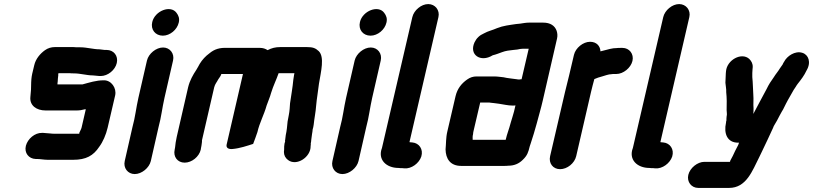

<svg xmlns="http://www.w3.org/2000/svg" viewBox="-20 -745 3989 942"><path d="M503 -500H493C484 -501 476 -502 469 -503C437 -503 407 -513 373 -513H354C347 -514 341 -514 334 -514H249C232 -514 215 -509 201 -499C177 -482 155 -456 148 -425L138 -383C136 -375 135 -366 134 -357L133 -341C133 -318 132 -293 129 -269C125 -228 158 -203 204 -203H355C370 -203 383 -205 397 -209H401L380 -118C378 -110 371 -99 369 -93V-89H244C239 -89 234 -89 229 -90C217 -90 202 -93 192 -93H186C151 -94 116 -64 107 -30C98 5 121 34 155 35H161C177 35 196 39 214 39H339C402 39 438 19 467 -25C485 -49 500 -84 508 -118L545 -277C553 -313 526 -352 489 -351C451 -351 419 -340 385 -331H262C262 -336 262 -340 263 -343C263 -348 264 -354 264 -359L266 -377C265 -379 266 -381 266 -383C266 -385 267 -386 268 -386H321C328 -385 335 -385 342 -385C375 -385 405 -375 436 -375C446 -375 458 -372 468 -372H474C509 -372 545 -401 553 -436C561 -471 538 -500 503 -500Z M701 -448 659 -265C648 -217 643 -168 630 -122L592 45C584 79 607 109 641 109C675 109 712 79 720 45L758 -122C771 -169 776 -217 787 -265L829 -448C837 -482 814 -512 780 -512C746 -512 709 -482 701 -448ZM779 -570C814 -570 849 -599 857 -634C862 -654 856 -669 846 -682C817 -722 740 -692 727 -637C718 -600 742 -570 779 -570Z M839 -22 837 -11C829 24 851 53 886 53C921 53 957 24 965 -11L966 -18C968 -26 969 -34 970 -42C971 -46 971 -51 971 -57L1031 -317C1035 -333 1044 -342 1051 -356C1057 -364 1064 -374 1066 -382H1172L1092 -36C1088 -19 1102 -12 1121 -14C1156 -17 1194 -30 1222 -39C1229 -59 1237 -77 1243 -97C1253 -142 1276 -183 1288 -227C1295 -248 1305 -269 1310 -289C1321 -325 1336 -354 1347 -386H1424C1425 -384 1424 -382 1423 -379C1422 -370 1420 -361 1419 -353C1416 -317 1408 -274 1403 -238C1402 -223 1401 -200 1397 -181L1391 -149C1389 -127 1387 -104 1382 -82C1381 -73 1380 -65 1379 -58C1378 -55 1378 -53 1379 -51L1376 -41C1374 -32 1374 -22 1374 -11L1373 0C1373 17 1380 30 1393 40C1435 72 1505 26 1504 -28L1505 -38C1504 -40 1505 -42 1505 -43C1506 -48 1507 -53 1507 -58C1509 -68 1509 -78 1511 -88C1513 -95 1513 -103 1514 -110C1516 -117 1518 -124 1519 -133C1522 -164 1529 -195 1531 -226C1534 -262 1541 -298 1545 -335C1555 -395 1573 -465 1544 -494C1528 -509 1515 -514 1486 -514H1355C1331 -514 1312 -509 1293 -499C1282 -506 1270 -510 1257 -510H1096C1058 -512 1032 -504 1007 -483C989 -470 972 -452 960 -432L950 -414C948 -411 946 -407 943 -402C927 -378 911 -350 903 -317L847 -73C843 -54 840 -36 839 -22Z M1720 -448 1678 -265C1667 -217 1662 -168 1649 -122L1611 45C1603 79 1626 109 1660 109C1694 109 1731 79 1739 45L1777 -122C1790 -169 1795 -217 1806 -265L1848 -448C1856 -482 1833 -512 1799 -512C1765 -512 1728 -482 1720 -448ZM1798 -570C1833 -570 1868 -599 1876 -634C1881 -654 1875 -669 1865 -682C1836 -722 1759 -692 1746 -637C1737 -600 1761 -570 1798 -570Z M2003 -661 1854 -19C1832 38 1875 79 1935 79C1941 80 1947 80 1954 80L1964 81C1999 84 2036 56 2047 23C2058 -13 2036 -43 2004 -46L1993 -47C1992 -47 1990 -47 1989 -48L2131 -661C2139 -695 2115 -725 2081 -725C2047 -725 2011 -695 2003 -661Z M2539 -356H2534C2532 -355 2529 -355 2526 -355C2523 -355 2520 -355 2517 -356C2498 -359 2470 -361 2450 -366L2432 -368C2423 -369 2414 -370 2405 -370H2318C2301 -370 2286 -365 2272 -355C2245 -336 2224 -311 2215 -273L2175 -101C2167 -68 2169 -40 2166 -12C2167 33 2188 69 2243 69H2453C2460 69 2467 69 2474 68C2503 68 2526 58 2545 39C2567 18 2572 2 2579 -27C2580 -31 2582 -36 2584 -42C2595 -76 2603 -101 2613 -138C2622 -173 2635 -216 2643 -252L2713 -556C2716 -569 2715 -582 2711 -594C2702 -619 2680 -634 2645 -634H2575C2560 -634 2546 -631 2532 -629L2512 -627C2479 -622 2449 -619 2419 -607C2397 -597 2375 -593 2354 -581C2333 -572 2318 -558 2308 -537C2280 -475 2339 -438 2396 -473C2397 -473 2397 -473 2398 -474C2412 -477 2429 -484 2443 -489C2461 -496 2480 -498 2499 -500L2518 -502C2527 -504 2537 -506 2546 -506H2574ZM2301 -87C2301 -92 2302 -96 2303 -101L2336 -242H2376C2379 -242 2383 -242 2387 -241L2405 -239C2412 -238 2419 -237 2428 -236C2451 -233 2471 -227 2496 -227C2500 -227 2505 -227 2509 -228L2502 -198C2497 -179 2491 -161 2486 -144C2477 -109 2468 -90 2461 -59H2299C2299 -69 2298 -76 2301 -87Z M3083 -446C3091 -480 3068 -510 3034 -510H3024C3017 -510 3010 -510 3004 -509C2995 -509 2985 -508 2973 -505C2957 -500 2942 -498 2926 -493C2925 -519 2907 -540 2875 -540C2841 -540 2804 -510 2796 -476L2772 -374C2766 -350 2758 -319 2752 -293L2679 21C2671 56 2693 85 2728 85C2763 85 2799 56 2807 21L2880 -295C2884 -314 2892 -341 2896 -357C2907 -362 2922 -367 2934 -370C2948 -374 2966 -381 2980 -381C2985 -382 2989 -382 2994 -382H3004C3038 -382 3075 -412 3083 -446Z M3234 -661 3085 -19C3063 38 3106 79 3166 79C3172 80 3178 80 3185 80L3195 81C3230 84 3267 56 3278 23C3289 -13 3267 -43 3235 -46L3224 -47C3223 -47 3221 -47 3220 -48L3362 -661C3370 -695 3346 -725 3312 -725C3278 -725 3242 -695 3234 -661Z M3357 113C3349 147 3372 177 3406 177H3557C3642 177 3671 93 3705 26L3719 -3C3739 -45 3754 -76 3773 -118C3775 -124 3777 -128 3779 -131C3788 -146 3797 -161 3805 -178L3816 -198C3825 -211 3829 -224 3836 -236L3845 -253C3854 -269 3866 -289 3874 -304L3884 -319C3887 -324 3890 -329 3894 -334C3910 -354 3926 -375 3937 -399C3961 -439 3947 -477 3916 -486C3881 -497 3841 -470 3827 -442C3825 -439 3821 -433 3820 -429C3816 -423 3811 -416 3806 -409C3798 -395 3786 -382 3777 -367C3762 -346 3752 -331 3741 -308C3718 -267 3698 -226 3676 -186C3677 -195 3677 -205 3677 -214C3675 -235 3678 -258 3676 -279C3674 -309 3674 -338 3671 -367V-387C3671 -393 3672 -399 3672 -404L3673 -415C3674 -432 3667 -445 3656 -456C3618 -490 3547 -451 3542 -396L3541 -385C3541 -370 3539 -354 3539 -339C3540 -323 3544 -309 3543 -293C3546 -264 3546 -236 3545 -205C3545 -194 3548 -185 3545 -174C3544 -167 3544 -160 3544 -154C3543 -151 3542 -148 3542 -143C3530 -90 3548 -45 3601 -45H3606C3604 -42 3604 -38 3602 -34L3587 -5C3580 11 3571 29 3563 43C3563 45 3562 47 3561 49H3436C3402 49 3365 79 3357 113Z"/></svg>

Font: Electronic
Style: SuThkIt
Weight: 900
Version: Version 1.011